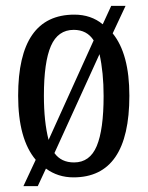

<svg xmlns="http://www.w3.org/2000/svg" viewBox="-20 -596 504 656"><path d="M102 -50Q42 -121 42 -269Q42 -546 234 -546Q291 -546 331 -513L360 -576H409L365 -482Q422 -412 422 -269Q422 10 231 10Q178 10 137 -20L109 40H60ZM300 -458Q277 -494 232 -494Q178 -494 154 -439Q130 -384 130 -269Q130 -180 146 -118ZM334 -268Q334 -348 320 -411L166 -73Q189 -41 233 -41Q287 -41 310.5 -97Q334 -153 334 -268Z"/></svg>

Font: Noto Serif Cond
Style: Regular
Weight: 400
Width: 3
Designer: Monotype Design Team
Foundry: Monotype Imaging Inc.
Version: Version 1.001